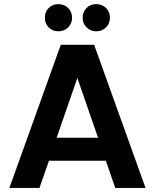

<svg xmlns="http://www.w3.org/2000/svg" viewBox="-20 -918 756 938"><path d="M172.9 0H25.9L276.9 -699.2H439.9L690.9 0H543L497.1 -132.8H219.2ZM199.2 -831.1Q199.2 -860.4 217.8 -878.9Q236.8 -897.9 265.1 -897.9Q293.9 -897.9 313 -878.9Q332 -859.9 332 -831.1Q332 -803.2 313 -784.2Q293.9 -765.1 265.1 -765.1Q236.8 -765.1 217.8 -784.2Q199.2 -802.7 199.2 -831.1ZM256.8 -245.1H459L357.9 -537.1ZM383.8 -831.1Q383.8 -859.9 402.8 -878.9Q421.9 -897.9 450.2 -897.9Q479 -897.9 498 -878.9Q517.1 -859.9 517.1 -831.1Q517.1 -803.2 498 -784.2Q479 -765.1 450.2 -765.1Q421.9 -765.1 402.8 -784.2Q383.8 -803.2 383.8 -831.1Z"/></svg>

Font: PoppinsZ SemiBold
Style: Regular
Weight: 600
Designer: Ninad Kale (Devanagari), Jonny Pinhorn (Latin)
Foundry: Indian Type Foundry
Version: Version 3.002;FEAKit 1.0